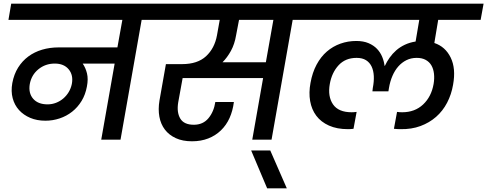

<svg xmlns="http://www.w3.org/2000/svg" viewBox="-20 -760 2652 1045"><path d="M239 -192Q263 -192 285 -200.5Q307 -209 324.5 -224Q342 -239 354 -259Q366 -279 371 -303Q380 -351 354 -382.5Q328 -414 278 -414Q227 -414 189 -383Q151 -352 142 -302Q134 -253 160.5 -222.5Q187 -192 239 -192ZM41 -740H888L873 -652H751L636 0H531L604 -414H430Q446 -391 453.5 -360.5Q461 -330 453 -289Q445 -245 424 -210.5Q403 -176 372.5 -152Q342 -128 304.5 -115.5Q267 -103 227 -103Q181 -103 144.5 -118.5Q108 -134 83.5 -161Q59 -188 49 -225.5Q39 -263 47 -308Q56 -356 78.5 -392Q101 -428 134 -452.5Q167 -477 209 -489.5Q251 -502 299 -502H619L646 -652H26Z M1265 -568Q1257 -520 1237 -483.5Q1217 -447 1191 -421H1427L1468 -652H1281ZM841 -740H1710L1694 -652H1573L1458 0H1353L1412 -335H974L950 -203Q941 -149 961 -115Q981 -81 1035 -81Q1085 -81 1114.5 -116.5Q1144 -152 1152 -205H1253Q1247 -157 1229.5 -118Q1212 -79 1182.5 -50.5Q1153 -22 1113.5 -6.5Q1074 9 1025 9Q974 9 937 -8Q900 -25 877.5 -54.5Q855 -84 847.5 -124.5Q840 -165 848 -213L883 -411H971Q1055 -411 1101.5 -454Q1148 -497 1161 -568L1176 -652H825Z M1347 59H1451L1541 265H1434Z M2446 -299Q2437 -246 2413.5 -201Q2390 -156 2353.5 -124Q2317 -92 2268.5 -74Q2220 -56 2160 -57Q2153 -57 2142.5 -57.5Q2132 -58 2124 -59L2141 -151Q2147 -150 2154.5 -149.5Q2162 -149 2169 -149Q2238 -149 2283 -191.5Q2328 -234 2340 -303Q2345 -333 2342 -359Q2339 -385 2328 -404Q2317 -423 2297 -434Q2277 -445 2248 -445Q2217 -445 2192 -432.5Q2167 -420 2148 -398.5Q2129 -377 2116 -347Q2103 -317 2097 -281L2094 -263H2007L2009 -281Q2016 -316 2014.5 -346Q2013 -376 2002.5 -398Q1992 -420 1972 -432.5Q1952 -445 1921 -445Q1860 -445 1823 -405Q1786 -365 1775 -303Q1763 -235 1792.5 -192Q1822 -149 1894 -149Q1900 -149 1906.5 -149.5Q1913 -150 1921 -151L1904 -59Q1895 -58 1888.5 -57.5Q1882 -57 1874 -57Q1814 -57 1770.5 -76.5Q1727 -96 1701.5 -130Q1676 -164 1668 -210Q1660 -256 1670 -309Q1680 -365 1703 -408Q1726 -451 1759 -479.5Q1792 -508 1833 -522.5Q1874 -537 1919 -537Q1958 -537 1986 -525Q2014 -513 2032 -494Q2050 -475 2060 -451Q2070 -427 2073 -402H2075Q2085 -424 2100.5 -446Q2116 -468 2136.5 -486Q2157 -504 2183.5 -516.5Q2210 -529 2242 -534L2262 -652H1642L1658 -740H2612L2596 -652H2365L2344 -526Q2404 -506 2433 -446.5Q2462 -387 2446 -299Z"/></svg>

Font: SVN-Poppins Medium
Style: Italic
Weight: 500
Italic angle: -10°
Designer: Ninad Kale (Devanagari), Jonny Pinhorn (Latin)
Foundry: Indian Type Foundry
Version: Version 3.002 2017; ttfautohint (v1.8.3)